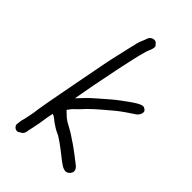

<svg xmlns="http://www.w3.org/2000/svg" viewBox="-225 -767 863 863"><g transform="rotate(45 207.0 -335.5)"><path d="M48 -21C47 -13 45 -5 45 2L44 5C43 20 66 38 81 21C93 19 101 3 101 -10C102 -14 103 -18 104 -23L107 -37C109 -46 111 -56 113 -67L117 -92C119 -105 121 -121 126 -141C144 -135 152 -122 170 -112C182 -103 198 -95 212 -89C246 -68 276 -43 307 -19C320 -10 349 16 370 -10C387 -30 368 -48 357 -55C350 -62 341 -66 333 -74C312 -89 290 -107 267 -121C245 -137 219 -151 195 -164L193 -166C189 -168 185 -172 181 -175C173 -183 164 -190 157 -198C163 -203 167 -212 173 -218C187 -231 206 -250 218 -264C247 -293 280 -320 312 -347C336 -367 366 -387 392 -404C406 -413 419 -439 401 -448C390 -459 372 -448 361 -442C341 -430 321 -415 302 -401C299 -399 296 -397 293 -394C285 -388 277 -382 269 -375L248 -357C238 -348 228 -339 216 -329C191 -308 169 -285 147 -261C158 -325 171 -393 184 -455C187 -474 192 -492 195 -509C204 -549 212 -591 223 -627C226 -646 250 -679 231 -689C224 -706 195 -701 188 -682L182 -666C176 -654 172 -642 169 -631C168 -624 166 -615 163 -605C156 -576 148 -540 141 -509C138 -494 134 -478 131 -461C113 -370 94 -267 76 -172L68 -126C65 -111 64 -98 62 -85C60 -72 57 -61 55 -50C53 -40 51 -30 48 -21Z"/></g></svg>

Font: Scribbler
Style: Ita
Weight: 400
Designer: Mew Too
Foundry: Cannot Into Space Fonts
Version: Version 1.001